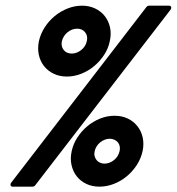

<svg xmlns="http://www.w3.org/2000/svg" viewBox="-20 -660 635 689"><path d="M586.4 -639.6Q592.3 -639.6 594 -635Q595.7 -630.4 591.8 -625L106.4 4.9Q105 6.8 102.3 8.3Q99.6 9.8 97.2 9.8H25.4Q19.5 9.8 18.1 5.1Q16.6 0.5 20.5 -4.9L505.4 -634.8Q506.8 -636.7 509.5 -638.2Q512.2 -639.6 514.6 -639.6ZM274.4 -639.6Q300.3 -639.6 321.3 -629.6Q342.3 -619.6 356 -602.3Q369.6 -585 374.8 -561.8Q379.9 -538.6 374 -512.2Q368.7 -485.8 353.5 -462.9Q338.4 -439.9 317.6 -422.6Q296.9 -405.3 271.5 -395.3Q246.1 -385.3 220.2 -385.3Q193.8 -385.3 172.9 -395.3Q151.9 -405.3 138.2 -422.6Q124.5 -439.9 119.4 -462.9Q114.3 -485.8 119.6 -512.2Q125.5 -538.6 140.4 -561.8Q155.3 -585 176.3 -602.3Q197.3 -619.6 222.7 -629.6Q248 -639.6 274.4 -639.6ZM285.6 -543.9Q275.4 -557.1 256.8 -557.1Q247.1 -557.1 238 -553.5Q229 -549.8 221.7 -543.7Q214.4 -537.6 209.2 -529.3Q204.1 -521 202.1 -512.2Q198.2 -494.1 208.3 -481Q218.3 -467.8 237.8 -467.8Q246.6 -467.8 255.4 -471.2Q264.2 -474.6 271.5 -480.5Q278.8 -486.3 284.2 -494.4Q289.6 -502.4 291.5 -512.2Q295.9 -531.2 285.6 -543.9ZM391.1 -244.6Q418 -244.6 439 -234.4Q460 -224.1 473.6 -206.5Q487.3 -189 492.2 -166Q497.1 -143.1 491.7 -117.7Q485.8 -90.8 470.7 -67.6Q455.6 -44.4 434.6 -27.1Q413.6 -9.8 388.4 0Q363.3 9.8 336.9 9.8Q310.5 9.8 289.6 -0.2Q268.6 -10.3 255.1 -27.6Q241.7 -44.9 236.6 -68.1Q231.4 -91.3 237.3 -117.7Q242.7 -143.1 257.3 -166Q272 -189 292.7 -206.5Q313.5 -224.1 338.9 -234.4Q364.3 -244.6 391.1 -244.6ZM409.2 -117.7Q413.1 -136.2 403.3 -148.9Q391.6 -162.1 373.5 -162.1Q364.7 -162.1 356 -158.7Q347.2 -155.3 339.8 -149.4Q332.5 -143.6 327.1 -135.3Q321.8 -127 319.8 -117.7Q317.4 -107.9 319.6 -99.6Q321.8 -91.3 326.7 -85.4Q331.5 -79.6 338.9 -76.2Q346.2 -72.8 354.5 -72.8Q363.3 -72.8 372.1 -75.9Q380.9 -79.1 388.4 -85Q396 -90.8 401.4 -99.1Q406.7 -107.4 409.2 -117.7Z"/></svg>

Font: Fibel Nord
Style: Bold Italic
Weight: 700
Designer: Peter Wiegel
Foundry: Peter Wioegel
Version: Version 000.000